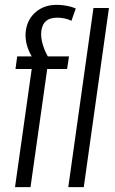

<svg xmlns="http://www.w3.org/2000/svg" viewBox="-20 -773 476 793"><path d="M111 -488H44L51 -540H142L122 -524Q108 -543 99 -564Q90 -585 87 -606.5Q84 -628 87 -648Q94 -695 128.5 -724Q163 -753 214 -753Q229 -753 243.5 -751Q258 -749 271 -745.5Q284 -742 293 -738L275 -687Q262 -694 246.5 -697Q231 -700 217 -700Q187 -700 171 -687Q155 -674 151 -647Q147 -620 157.5 -586Q168 -552 191 -518L148 -540H265L257 -488H175L106 0H42ZM430 -740 326 0H262L366 -740Z"/></svg>

Font: Pathway Extreme Condensed ExtraLight
Style: Italic
Weight: 250
Width: 3
Italic angle: -8°
Version: Version 1.001;gftools[0.9.26]